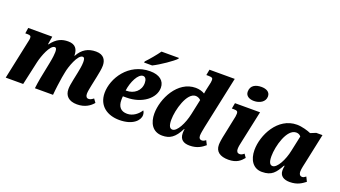

<svg xmlns="http://www.w3.org/2000/svg" viewBox="-63 -1329 3348 1892"><g transform="rotate(20 1611.0 -383.0)"><path d="M778 8C861 8 914 -30 945 -68L918 -105C898 -90 886 -82 866 -82C847 -82 835 -97 835 -124C835 -150 842 -179 849 -216L870 -316C877 -353 888 -401 888 -437C888 -492 863 -546 779 -546C697 -546 637 -513 594 -434H591C591 -436 591 -439 591 -441C589 -500 565 -546 487 -546C423 -546 367 -526 313 -452H308L322 -536H70L61 -476H85C114 -476 122 -469 122 -448C122 -431 116 -412 113 -396L29 0H212L267 -248C283 -318 332 -448 381 -448C401 -448 402 -422 402 -401C402 -385 399 -346 387 -287L374 -222C360 -158 342 -65 335 0H525C530 -64 542 -147 549 -191L560 -249C571 -310 621 -453 672 -453C694 -453 695 -424 695 -402C695 -367 685 -317 679 -288L662 -206C653 -162 648 -132 648 -105C648 -36 691 8 778 8Z M1259 -606H1344C1417 -642 1535 -724 1564 -756L1567 -766H1384C1354 -723 1298 -656 1262 -619ZM1222 10C1363 10 1427 -59 1427 -115C1427 -134 1421 -151 1413 -160C1387 -117 1336 -74 1274 -74C1207 -74 1175 -113 1175 -183C1175 -196 1175 -210 1177 -222H1214C1378 -222 1500 -318 1500 -428C1500 -502 1443 -546 1347 -546C1119 -546 996 -344 996 -193C996 -55 1099 10 1222 10ZM1190 -285H1183C1195 -377 1244 -479 1296 -479C1321 -479 1335 -455 1335 -418C1335 -337 1270 -285 1190 -285Z M1672 10C1751 10 1802 -22 1854 -125H1859C1857 -117 1855 -102 1855 -84C1855 -14 1898 10 1959 10C2037 10 2082 -21 2119 -52L2096 -97C2089 -90 2072 -79 2056 -79C2037 -79 2023 -91 2023 -118C2023 -140 2031 -179 2038 -215L2154 -760H1889L1878 -700H1901C1943 -700 1947 -689 1947 -672C1947 -656 1944 -639 1939 -620L1931 -584C1928 -572 1921 -538 1919 -521C1895 -536 1861 -546 1824 -546C1635 -546 1526 -325 1526 -168C1526 -75 1567 10 1672 10ZM1747 -80C1722 -80 1704 -100 1704 -168C1704 -272 1759 -471 1851 -471C1869 -471 1892 -462 1905 -447L1871 -288C1849 -184 1795 -80 1747 -80Z M2405 -620C2464 -620 2521 -651 2521 -709C2521 -758 2477 -776 2430 -776C2372 -776 2317 -754 2317 -686C2317 -641 2357 -620 2405 -620ZM2366 10C2451 10 2490 -26 2522 -65L2497 -101C2479 -86 2469 -80 2450 -80C2430 -80 2417 -95 2417 -120C2417 -145 2421 -164 2431 -209L2501 -536H2238L2227 -476H2248C2282 -476 2291 -468 2291 -445C2291 -427 2287 -402 2280 -375L2249 -225C2233 -154 2229 -118 2229 -96C2229 -26 2278 10 2366 10Z M2717 10C2822 10 2855 -38 2903 -123H2909C2905 -102 2904 -85 2904 -74C2904 -16 2947 10 3009 10C3092 10 3134 -24 3169 -50L3146 -97C3130 -86 3122 -79 3106 -79C3088 -79 3073 -93 3073 -125C3073 -151 3086 -206 3091 -228L3156 -535H3091L3034 -512C3004 -526 2938 -546 2886 -546C2685 -546 2576 -325 2576 -169C2576 -67 2625 10 2717 10ZM2797 -80C2773 -80 2754 -99 2754 -168C2754 -273 2807 -471 2905 -471C2925 -471 2944 -463 2955 -447L2921 -288C2901 -186 2845 -80 2797 -80Z"/></g></svg>

Font: Noto Serif SemiCondensed Black
Style: Italic
Weight: 900
Width: 4
Italic angle: -12°
Designer: Monotype Design Team
Foundry: Monotype Imaging Inc.
Version: Version 2.014